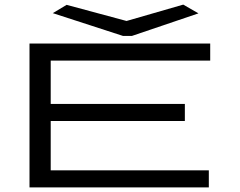

<svg xmlns="http://www.w3.org/2000/svg" viewBox="-20 -813 1040 833"><path d="M108 0V-624H892V-550H200V-362H782V-288H200V-74H886V0ZM775 -793 841 -755 552 -657H514L209 -756L269 -792L529 -722Z"/></svg>

Font: Inconsolata UltraExpanded
Style: Regular
Weight: 400
Width: 9
Monospace: yes
Designer: Raph Levien, Cyreal, Brenton Simpson
Foundry: Raph Levien, Cyreal, Google
Version: Version 3.000; ttfautohint (v1.8.2.53-6de2)